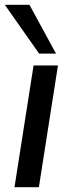

<svg xmlns="http://www.w3.org/2000/svg" viewBox="-26 -775 295 795"><path d="M34 0 113 -504H214L135 0ZM136 -553 -6 -755H96L206 -553Z"/></svg>

Font: Mulish ExtraLight SemiBold
Style: Italic
Weight: 600
Italic angle: -9°
Version: Version 3.603